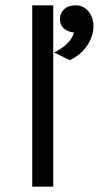

<svg xmlns="http://www.w3.org/2000/svg" viewBox="-20 -701 371 721"><path d="M183 -504Q245 -534 258 -579Q235 -581 220 -594Q205 -607 205 -629Q205 -651 220.5 -666Q236 -681 264.5 -681Q293 -681 312 -658.5Q331 -636 331 -602Q331 -568 309 -532.5Q287 -497 242 -475ZM101 0V-681H180V0Z"/></svg>

Font: Karmilla
Style: Regular
Weight: 400
Designer: Jonathan Pinhorn
Version: Version 1.000